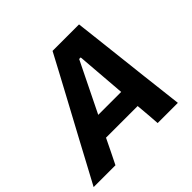

<svg xmlns="http://www.w3.org/2000/svg" viewBox="-202 -903 1092 1092"><g transform="rotate(-45 344.0 -356.5)"><path d="M-31.5 0Q-0.5 -58 34 -122Q68 -185.5 99 -243.5L230.5 -487.5Q264 -550.5 293 -604Q321.5 -657.5 351 -713H564Q570 -658 576.5 -605.5Q582.5 -552.5 590 -487L618 -240Q625 -182 632.2 -119.2Q639.5 -56.5 646 0H483.5Q481 -36 478 -74Q474.5 -111.5 471.5 -149H217Q199 -111.5 180.5 -73.8Q162 -36 144 0ZM425.5 -573.5 277.5 -272H462L438 -573.5Z"/></g></svg>

Font: Heraclito
Style: Bold Italic
Weight: 700
Italic angle: -12°
Designer: Kostas Bartsokas (font) & Cristiano Sobral (main changes)
Foundry: Kostas Bartsokas (font) & Cristiano Sobral (main changes)
Version: Version 1.00;July 8, 2020;FontCreator 13.0.0.2655 64-bit